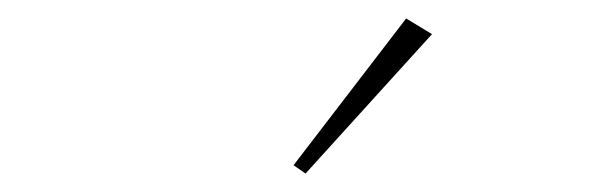

<svg xmlns="http://www.w3.org/2000/svg" viewBox="-20 -775 640 208"><path d="M298 -596 420 -755 448 -738 311 -587Z"/></svg>

Font: IBM Plex Serif ExtLt
Style: Italic
Weight: 200
Italic angle: -14°
Designer: Mike Abbink, Paul van der Laan, Pieter van Rosmalen
Foundry: Bold Monday
Version: Version 3.001